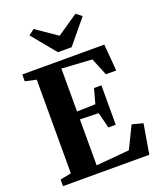

<svg xmlns="http://www.w3.org/2000/svg" viewBox="-175 -1093 1000 1200"><g transform="rotate(-20 325.5 -493.0)"><path d="M106 -58.5V-681.5L32 -697.5V-743H577.5L592.5 -565.5H523.5L476 -681.5L274.5 -694V-408.5L397.5 -412L424.5 -510H473.5V-248H424.5L398 -352.5L274.5 -356V-50.5L496 -70L567.5 -216.5L640 -197.5L606.5 0H32.5V-44ZM289 -797.5 158 -957 195.5 -986 334.5 -890.5 474 -986 511.5 -956.5 380 -797.5Z"/></g></svg>

Font: Merriweather 72pt ExtraBold
Style: Regular
Weight: 800
Version: Version 2.100